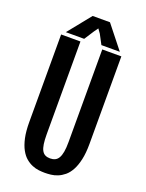

<svg xmlns="http://www.w3.org/2000/svg" viewBox="-183 -1096 906 1191"><g transform="rotate(20 270.0 -501.0)"><path d="M70.3 -834V-256.3C70.3 -215.3 73.5 -180.4 79.8 -151.6C86.2 -122.8 94.7 -98.6 105.5 -79.1C116.2 -59.6 128.4 -44.1 142.1 -32.7C155.8 -21.3 169.9 -12.6 184.6 -6.6C199.2 -0.6 213.8 3.3 228.3 4.9C242.8 6.5 256 7.3 268.1 7.3C280.1 7.3 293.5 6.5 308.1 4.9C322.8 3.3 337.5 -0.6 352.3 -6.6C367.1 -12.6 381.4 -21.3 395.3 -32.7C409.1 -44.1 421.4 -59.6 432.1 -79.1C442.9 -98.6 451.5 -122.9 458 -151.9C464.5 -180.8 467.8 -215.7 467.8 -256.3V-834H341.8V-222.7C341.8 -196.6 340.3 -175 337.2 -157.7C334.1 -140.5 329.5 -126.7 323.5 -116.5C317.5 -106.2 309.8 -98.9 300.5 -94.5C291.3 -90.1 280.4 -87.9 268.1 -87.9C255.7 -87.9 245 -90.1 236.1 -94.5C227.1 -98.9 219.8 -106.2 214.1 -116.5C208.4 -126.7 204.3 -140.5 201.7 -157.7C199.1 -175 197.8 -196.6 197.8 -222.7V-834ZM293.9 -920.9 327.6 -857.4H449.2L329.1 -1008.8H214.8L92.8 -857.4H213.9L254.9 -920.9L274.4 -948.2Z"/></g></svg>

Font: Fjalla One
Style: Regular
Weight: 400
Designer: Irina Smirnova
Foundry: Irina Smirnova
Version: Version 1.001